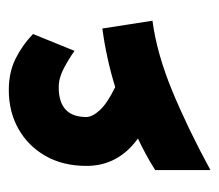

<svg xmlns="http://www.w3.org/2000/svg" viewBox="-51 -401 507 445"><g transform="rotate(-90 202.5 -178.5)"><path d="M104 -112.3Q40.5 -158.2 40.5 -231.4Q40.5 -286.1 63.5 -326.4Q86.4 -366.7 126.2 -389.2Q166 -411.6 216.3 -411.6Q257.3 -411.6 288.8 -396Q320.3 -380.4 346.2 -355.5L307.1 -259.3Q288.6 -272.5 266.4 -284.2Q244.1 -295.9 222.7 -295.9Q153.8 -295.9 153.8 -231.9Q153.8 -217.8 169.9 -200.4Q186 -183.1 223.1 -165Q289.6 -185.5 358.9 -194.8L377 -78.6Q301.8 -68.8 214.8 -33Q127.9 2.9 30.8 55.7V-72.3Q50.8 -85 68.1 -94.2Q85.4 -103.5 104 -112.3Z"/></g></svg>

Font: Vazir FD-WOL
Style: Bold-FD-WOL
Weight: 700
Designer: Saber Rastikerdar
Foundry: Saber Rastikerdar
Version: Version 30.1.0